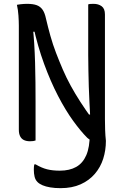

<svg xmlns="http://www.w3.org/2000/svg" viewBox="-20 -729 640 999"><path d="M291 159Q342 159 376.5 139.5Q411 120 429 78.5Q447 37 447 -31Q465 -31 479.5 -29Q494 -27 504 -22Q514 -17 521 -11Q528 -5 531 4Q531 53 517 97Q503 141 473.5 175.5Q444 210 399.5 230Q355 250 295 250Q265 250 241.5 246Q218 242 201.5 235Q185 228 175 218Q164 207 160 190.5Q156 174 156 154Q156 147 156.5 139.5Q157 132 159 126H165Q197 145 225.5 152Q254 159 291 159ZM165 2Q159 4 152.5 5Q146 6 136 6Q118 6 105 0Q92 -6 85 -19.5Q78 -33 78 -54Q78 -122 78 -190Q78 -258 78 -325.5Q78 -393 78 -460.5Q78 -528 78 -596Q78 -618 76 -648Q74 -678 68 -704Q79 -706 87.5 -707Q96 -708 104.5 -708.5Q113 -709 121 -709Q152 -709 171 -702Q190 -695 201.5 -678.5Q213 -662 219 -633Q230 -586 242.5 -541.5Q255 -497 271.5 -454Q288 -411 306.5 -368Q325 -325 348 -283Q371 -241 398.5 -198.5Q426 -156 458 -112L421 -133H472L450 -109Q448 -153 445.5 -195Q443 -237 442 -278Q441 -319 440 -360.5Q439 -402 439 -444Q439 -486 439 -530Q439 -575 439 -618.5Q439 -662 439 -706Q443 -708 450.5 -708.5Q458 -709 467 -709Q492 -709 509 -696.5Q526 -684 526 -654Q526 -587 526 -519Q526 -451 526 -383Q526 -315 526 -246.5Q526 -178 526 -109Q526 -81 527 -52.5Q528 -24 531 4Q526 6 520.5 7Q515 8 509.5 9Q504 10 498 10Q478 10 463 5Q448 0 434 -12Q400 -46 360.5 -100.5Q321 -155 282 -230Q243 -305 209.5 -396.5Q176 -488 153 -593L177 -564H134L150 -595Q155 -551 158 -502.5Q161 -454 162.5 -403Q164 -352 164.5 -300Q165 -248 165 -197.5Q165 -147 165 -99Q165 -74 165 -49Q165 -24 165 2Z"/></svg>

Font: Recursive Monospace Casual
Style: Regular
Weight: 400
Version: Version 1.047